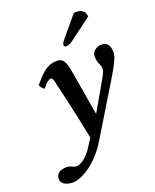

<svg xmlns="http://www.w3.org/2000/svg" viewBox="-163 -759 875 1083"><g transform="rotate(-20 275.0 -217.0)"><path d="M414 -664 309 -538C300 -527 298 -517 298 -514C298 -508 303 -503 310 -503C320 -503 335 -507 348 -517L485 -619L479 -643C471 -649 465 -666 429 -666C424 -666 417 -665 414 -664ZM295 -344C285.8 -398.4 278 -444 234 -444C173 -444 140 -410 90 -350C94.7 -336.3 100.7 -328.7 115 -319.5C128 -339 152 -362 166 -362C172.3 -362 177.7 -356.1 181 -341C181 -341 238 -101 262 27L236 68C195 136 153 153 135 153C116 153 102 138 80 138C21 138 15 170 15 188C15 223 60 232 83 232C144 232 238.4 166.7 299 67L488 -244C534 -319.8 549.5 -354.5 549.5 -380.5C549.5 -415.5 539 -444 499 -444C468.5 -444 441.5 -421.5 441.5 -395.5C441.5 -351 460 -340 460 -317C460 -303 458.2 -295 441 -265L340 -89L338 -90Z"/></g></svg>

Font: Linux Libertine O
Style: Bold Italic
Weight: 700
Italic angle: -11.5°
Designer: Philipp H. Poll
Foundry: Philipp H. Poll
Version: Version 4.1.0